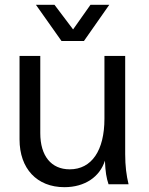

<svg xmlns="http://www.w3.org/2000/svg" viewBox="-20 -764 617 796"><path d="M247 12C332 12 394 -31 415 -98C417 -51 421 -27 430 0H513C504 -37 499 -76 499 -125V-532H413V-272C413 -140 360 -62 269 -62C192 -62 147 -118 147 -212V-532H61V-186C61 -65 133 12 247 12ZM235 -594H328L433 -744H355L283 -642L206 -744H129Z"/></svg>

Font: Ronzino
Style: Regular
Weight: 400
Designer: Nunzio Mazzaferro
Foundry: Collletttivo
Version: Version 1.000;Glyphs 3.3 (3337)